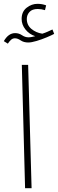

<svg xmlns="http://www.w3.org/2000/svg" viewBox="-35 -983 303 1003"><path d="M96 0 79 -644H112L130 0ZM6 -755 -15 -768Q9 -810 44 -810Q64 -810 80 -799Q96 -788 114 -788Q122 -788 131.5 -790Q141 -792 149 -794Q118 -804 98 -829Q78 -854 78 -884Q78 -922 104 -942.5Q130 -963 161 -963Q185 -963 206 -955L200 -930Q181 -936 162 -936Q133 -936 119 -920.5Q105 -905 105 -884Q105 -852 129 -832Q153 -812 186 -807Q202 -812 214 -817.5Q226 -823 239 -829L248 -806Q235 -799 209 -788Q183 -777 156 -769Q129 -761 113 -761Q89 -761 73 -772Q57 -783 43 -783Q31 -783 22 -774.5Q13 -766 6 -755Z"/></svg>

Font: Noto Sans Arabic ExtCond ExtLt
Style: Regular
Weight: 200
Width: 2
Designer: Monotype Design Team, Nadine Chahine, Nizar Qandah and Khaled Hosny
Foundry: Monotype Imaging Inc.
Version: Version 2.012; ttfautohint (v1.8.4.7-5d5b)